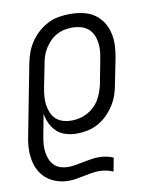

<svg xmlns="http://www.w3.org/2000/svg" viewBox="-85 -607 721 894"><g transform="rotate(-10 275.0 -160.0)"><path d="M168 222Q140 222 114.5 214Q89 206 69 191Q49 176 35.5 154.5Q22 133 16 107.5Q10 82 9.5 55Q9 28 14 0L81 -347Q86 -373 95 -398Q104 -423 119.5 -446.5Q135 -470 156.5 -489Q178 -508 202.5 -520.5Q227 -533 253.5 -537.5Q280 -542 306 -542Q337 -542 366.5 -536Q396 -530 419.5 -514.5Q443 -499 459 -475.5Q475 -452 482 -423.5Q489 -395 488 -364.5Q487 -334 481 -303L457 -183Q453 -158 444.5 -133.5Q436 -109 421.5 -86.5Q407 -64 387.5 -44.5Q368 -25 344.5 -12Q321 1 295 6.5Q269 12 245 12Q218 12 193 5Q168 -2 150 -18.5Q132 -35 121 -57.5Q110 -80 106 -106L87 -5Q83 14 81.5 33.5Q80 53 82.5 71Q85 89 91.5 105.5Q98 122 110.5 134.5Q123 147 140.5 152.5Q158 158 177 158Q195 158 213.5 154.5Q232 151 250.5 147.5Q269 144 287 141Q305 138 323 138Q342 138 359.5 141.5Q377 145 392 152L380 216Q365 209 348.5 205.5Q332 202 314 202Q296 202 277.5 205Q259 208 240.5 212Q222 216 204 219Q186 222 168 222ZM230 -52Q248 -52 266.5 -56Q285 -60 303 -69.5Q321 -79 336 -93Q351 -107 361 -124Q371 -141 377.5 -159Q384 -177 388 -195L411 -315Q415 -335 416 -355Q417 -375 413.5 -394Q410 -413 401.5 -429.5Q393 -446 378.5 -457Q364 -468 345 -473Q326 -478 306 -478Q288 -478 269 -474Q250 -470 232.5 -460.5Q215 -451 201 -436.5Q187 -422 176.5 -405.5Q166 -389 160 -371Q154 -353 151 -335L129 -224Q125 -203 123.5 -182.5Q122 -162 125 -142.5Q128 -123 135.5 -105.5Q143 -88 157 -75.5Q171 -63 190 -57.5Q209 -52 230 -52Z"/></g></svg>

Font: Lode Term
Style: Italic
Weight: 400
Italic angle: -11°
Monospace: yes
Designer: Belleve Invis
Foundry: Belleve Invis
Version: Version 29.2.0